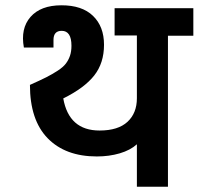

<svg xmlns="http://www.w3.org/2000/svg" viewBox="-20 -712 758 733"><path d="M718.1 -575.6H621.2V0.9H502.6V-161.2Q477.8 -138.6 437.2 -126.6Q396.6 -114.7 349.7 -114.7Q229.8 -114.7 162 -184.2Q94.3 -253.7 94.3 -387.9Q133.4 -405.3 156.6 -417Q179.8 -428.8 200.7 -442.4Q221.5 -456.1 231.5 -469.4Q241.5 -482.6 247.2 -499.1Q252.8 -515.6 252.8 -537.4Q252.8 -594.3 215.5 -594.3Q184.2 -594.3 184.2 -559.5V-530.4H71.2Q57.8 -603 96.4 -647.3Q135.1 -691.6 214.2 -691.8Q293.2 -692 335.1 -651.4Q377.1 -610.8 377.1 -541.1Q377.1 -471.3 339.7 -423.8Q302.3 -376.2 221.5 -336.2Q243.3 -213.7 360.1 -213.7Q430.9 -213.7 466.8 -247Q502.6 -280.2 502.6 -337.1V-576.5H417.5V-680.7H718.1Z"/></svg>

Font: Puralecka Narrow
Style: Bold
Weight: 700
Designer: Hector Gatti, Marcela Romero, Pablo Cosgaya and Nicolas Silva
Version: Version 1.004;PS 001.004;hotconv 1.0.70;makeotf.lib2.5.58329